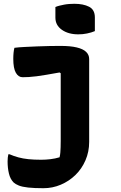

<svg xmlns="http://www.w3.org/2000/svg" viewBox="-20 -792 640 1012"><path d="M300 -550Q351 -550 384.5 -542Q418 -534 434 -518.5Q450 -503 450 -481Q450 -432 450 -388.5Q450 -345 450 -304Q450 -263 450 -221.5Q450 -180 450 -136.5Q450 -93 450 -44Q450 8 430.5 53Q411 98 377.5 130.5Q344 163 300.5 181.5Q257 200 209 200Q160 200 128.5 196.5Q97 193 79.5 186Q62 179 52 170Q34 152 27 122.5Q20 93 20 59Q20 48 21 39Q22 30 24 21H30Q53 31 77 37.5Q101 44 130 47Q159 50 197 50Q221 50 246 47Q271 44 294 37Q297 25 298 12Q299 -1 299.5 -16Q300 -31 300 -50Q300 -101 300 -144Q300 -187 300 -228Q300 -269 300 -312Q300 -355 300 -406L294 -410Q255 -403 225.5 -398Q196 -393 173 -390Q150 -387 132 -386Q114 -385 99 -385Q77 -385 63.5 -408.5Q50 -432 50 -482Q50 -499 51.5 -514Q53 -529 56 -540Q78 -543 110 -544.5Q142 -546 176.5 -547.5Q211 -549 243.5 -549.5Q276 -550 300 -550ZM272 -755Q281 -759 293 -762Q305 -765 318 -767.5Q331 -770 345 -771Q359 -772 372 -772Q419 -772 449.5 -756.5Q480 -741 480 -700V-628Q471 -624 460.5 -621Q450 -618 438.5 -615.5Q427 -613 415.5 -612Q404 -611 392 -611Q340 -611 306 -635Q272 -659 272 -699Z"/></svg>

Font: Recursive Monospace Casual ExtraBold
Style: Regular
Weight: 800
Version: Version 1.047